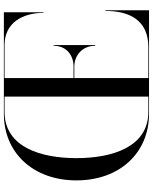

<svg xmlns="http://www.w3.org/2000/svg" viewBox="81 -871 790 992"><g transform="rotate(-90 476.0 -375.0)"><path d="M735.5 -278H739V-493H735.5C735.5 -426 685.5 -390 628.5 -390H568.5V-746.5H738.5C855.5 -746.5 905.5 -652 905.5 -545H908.5V-750H383.5C182 -750 40 -598 40 -375C40 -152.5 181 -0.5 383.5 0H919V-225H915.5C915.5 -98 865.5 -3.5 728.5 -3.5H568.5V-386H628.5C685.5 -386 735.5 -345 735.5 -278ZM155 -375C155 -557 210.5 -746.5 394.5 -746.5H473V-3.5H394.5C210.5 -3.5 155 -193 155 -375Z"/></g></svg>

Font: Bodoni* 48pt
Style: Regular
Weight: 400
Version: Version 2.3